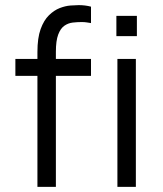

<svg xmlns="http://www.w3.org/2000/svg" viewBox="-20 -729 634 749"><path d="M126 0V-433H40V-499H126V-526Q126 -581 138.5 -615.5Q151 -650 171 -669.5Q191 -689 213 -697.5Q235 -706 255 -707.5Q275 -709 287 -709Q300 -709 312 -707.5Q324 -706 335 -703V-639Q328 -640 319 -641.5Q310 -643 299 -643Q282 -643 264 -641Q246 -639 231 -628.5Q216 -618 207 -594Q198 -570 198 -527V-499H335V-433H198V0ZM438 0V-499H510V0ZM434 -588V-667H514V-588Z"/></svg>

Font: Maven Pro VF Beta
Style: Regular
Weight: 400
Designer: Joe Prince
Foundry: Joe Prince
Version: Version 2.002